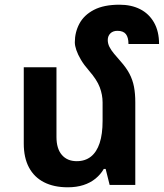

<svg xmlns="http://www.w3.org/2000/svg" viewBox="-20 -786 696 816"><path d="M555 -351V0H446L429 -68H421Q408 -45 386 -27Q364 -9 334.5 0.5Q305 10 268 10Q209 10 167 -11.5Q125 -33 103 -74.5Q81 -116 81 -176V-500H220V-204Q220 -154 243 -127.5Q266 -101 306 -101Q342 -101 366.5 -120.5Q391 -140 403.5 -178Q416 -216 416 -272V-351Q416 -383 404 -415Q392 -447 358 -486Q337 -510 324 -532Q311 -554 304.5 -573Q298 -592 298 -606Q298 -649 317.5 -685.5Q337 -722 379 -744Q421 -766 488 -766Q538 -766 575.5 -747Q613 -728 634.5 -690.5Q656 -653 656 -599H526Q526 -627 515 -641Q504 -655 479 -655Q460 -655 449 -644Q438 -633 438 -616Q438 -601 445 -587Q452 -573 464.5 -558Q477 -543 492 -526Q517 -498 530.5 -472Q544 -446 549.5 -417Q555 -388 555 -351Z"/></svg>

Font: Noto Sans Armenian
Style: Regular
Weight: 400
Designer: Monotype Design Team
Foundry: Monotype Imaging Inc.
Version: Version 2.007